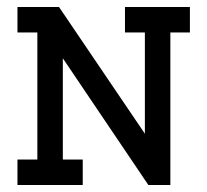

<svg xmlns="http://www.w3.org/2000/svg" viewBox="-20 -530 594 550"><path d="M468 0V-437H524V-510H338V-437H395V-147L149 -510H30V-437H87V-73H30V0H217V-73H160V-363L405 0Z"/></svg>

Font: Venice Serif Bold
Style: Regular
Weight: 700
Designer: Bruno Pierini
Foundry: Unio | Creative Solutions
Version: Version 1.000;PS 001.000;hotconv 1.0.70;makeotf.lib2.5.58329